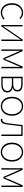

<svg xmlns="http://www.w3.org/2000/svg" viewBox="2058 -2638 593 4748"><g transform="rotate(90 2354.0 -263.5)"><path d="M295 13Q228 13 174.5 -19.5Q121 -52 90 -113.5Q59 -175 59 -262Q59 -351 92 -413Q125 -475 179 -507.5Q233 -540 296 -540Q350 -540 387 -519.5Q424 -499 450 -474L427 -448Q401 -473 369 -490Q337 -507 296 -507Q240 -507 195 -476Q150 -445 123.5 -390Q97 -335 97 -262Q97 -190 122 -135.5Q147 -81 191.5 -50.5Q236 -20 296 -20Q340 -20 377 -38.5Q414 -57 442 -83L463 -57Q430 -28 388 -7.5Q346 13 295 13Z M597 0V-527H633V-249Q633 -206 631.5 -154Q630 -102 628 -49H633Q650 -74 671.5 -106.5Q693 -139 709 -164L957 -527H993V0H957V-277Q957 -321 959 -373Q961 -425 963 -478H958Q942 -453 920 -420.5Q898 -388 881 -363L633 0Z M1203 0V-527H1245L1378 -227Q1392 -193 1406 -159Q1420 -125 1433 -90H1438Q1453 -125 1468 -159Q1483 -193 1494 -227L1625 -527H1668V0H1633V-318Q1633 -347 1634.5 -386Q1636 -425 1637 -463H1633Q1621 -435 1609.5 -409Q1598 -383 1586 -357L1455 -53H1417L1284 -357Q1272 -383 1260.5 -409Q1249 -435 1238 -463H1233Q1235 -425 1236.5 -386Q1238 -347 1238 -318V0Z M1877 0V-527H2062Q2148 -527 2195 -495.5Q2242 -464 2242 -397Q2242 -346 2216.5 -319.5Q2191 -293 2155 -282V-278Q2183 -272 2208 -257Q2233 -242 2249.5 -216Q2266 -190 2266 -150Q2266 -74 2213 -37Q2160 0 2068 0ZM1913 -294H2043Q2130 -294 2167 -321.5Q2204 -349 2204 -395Q2204 -443 2168.5 -468.5Q2133 -494 2053 -494H1913ZM1913 -32H2057Q2229 -32 2229 -151Q2229 -204 2182.5 -232.5Q2136 -261 2048 -261H1913Z M2607 13Q2544 13 2490.5 -19.5Q2437 -52 2405 -113.5Q2373 -175 2373 -262Q2373 -351 2405 -413Q2437 -475 2490.5 -507.5Q2544 -540 2607 -540Q2670 -540 2723 -507.5Q2776 -475 2808.5 -413Q2841 -351 2841 -262Q2841 -175 2808.5 -113.5Q2776 -52 2723 -19.5Q2670 13 2607 13ZM2607 -20Q2663 -20 2707.5 -50.5Q2752 -81 2778 -135.5Q2804 -190 2804 -262Q2804 -335 2778 -390Q2752 -445 2707.5 -476Q2663 -507 2607 -507Q2551 -507 2506.5 -476Q2462 -445 2436.5 -390Q2411 -335 2411 -262Q2411 -190 2436.5 -135.5Q2462 -81 2506.5 -50.5Q2551 -20 2607 -20Z M2951 13Q2939 13 2931 11.5Q2923 10 2915 7L2924 -28Q2929 -27 2934 -25.5Q2939 -24 2946 -24Q3012 -24 3028 -162Q3039 -254 3050 -345Q3061 -436 3072 -527H3343V0H3307V-494H3100Q3090 -409 3080.5 -325.5Q3071 -242 3060 -156Q3050 -69 3022.5 -28Q2995 13 2951 13Z M3741 13Q3678 13 3624.5 -19.5Q3571 -52 3539 -113.5Q3507 -175 3507 -262Q3507 -351 3539 -413Q3571 -475 3624.5 -507.5Q3678 -540 3741 -540Q3804 -540 3857 -507.5Q3910 -475 3942.5 -413Q3975 -351 3975 -262Q3975 -175 3942.5 -113.5Q3910 -52 3857 -19.5Q3804 13 3741 13ZM3741 -20Q3797 -20 3841.5 -50.5Q3886 -81 3912 -135.5Q3938 -190 3938 -262Q3938 -335 3912 -390Q3886 -445 3841.5 -476Q3797 -507 3741 -507Q3685 -507 3640.5 -476Q3596 -445 3570.5 -390Q3545 -335 3545 -262Q3545 -190 3570.5 -135.5Q3596 -81 3640.5 -50.5Q3685 -20 3741 -20Z M4139 0V-527H4181L4314 -227Q4328 -193 4342 -159Q4356 -125 4369 -90H4374Q4389 -125 4404 -159Q4419 -193 4430 -227L4561 -527H4604V0H4569V-318Q4569 -347 4570.5 -386Q4572 -425 4573 -463H4569Q4557 -435 4545.5 -409Q4534 -383 4522 -357L4391 -53H4353L4220 -357Q4208 -383 4196.5 -409Q4185 -435 4174 -463H4169Q4171 -425 4172.5 -386Q4174 -347 4174 -318V0Z"/></g></svg>

Font: Source Han Sans SC ExtraLight
Style: Regular
Weight: 250
Designer: Ryoko NISHIZUKA 西塚涼子 (kana, bopomofo & ideographs); Paul D. Hunt (Latin, Greek & Cyrillic); Sandoll Communications 산돌커뮤니
Foundry: Adobe
Version: Version 2.004;hotconv 1.0.118;makeotfexe 2.5.65603